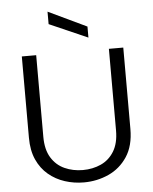

<svg xmlns="http://www.w3.org/2000/svg" viewBox="-61 -980 825 1037"><g transform="rotate(-5 351.5 -461.0)"><path d="M352 7Q298.5 7 249.2 -8.9Q199.8 -24.7 160.8 -57.4Q121.8 -90 99.2 -140Q76.6 -190 76.6 -259V-700H154.5V-257.5Q154.5 -188.4 181.3 -144.6Q208.1 -100.8 253.3 -80.4Q298.5 -60 352 -60Q405.8 -60 450.5 -80.4Q495.2 -100.8 521.9 -144.6Q548.7 -188.4 548.7 -257.5V-700H626.7V-259Q626.7 -167.5 587.7 -108.6Q548.7 -49.7 486 -21.4Q423.3 7 352 7ZM443.9 -770.1 236 -861.3V-928.9L443.9 -829.9Z"/></g></svg>

Font: Envelope Sans Variable
Style: Regular
Weight: 500
Designer: Andreas Rasmussen / Norman Anderson
Foundry: mail.de GmbH
Version: Version 1.150